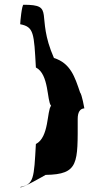

<svg xmlns="http://www.w3.org/2000/svg" viewBox="-20 -740 416 808"><path d="M65 47C65 58 172 -4 172 -4C313 -6 307 -54 307 -240C307 -268 317 -283 335 -284C335 -284 325 -342 317 -351C295 -416 277 -474 207 -496C127 -678 216 -720 79 -720C72 -720 65 -648 65 -638C123 -627 123 -600 131 -456C187 -428 177 -314 195 -295C177 -274 187 -162 131 -134C123 10 123 36 65 47Z"/></svg>

Font: Ampere
Style: SCExt
Weight: 400
Version: Version 1